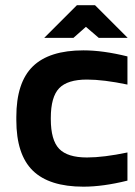

<svg xmlns="http://www.w3.org/2000/svg" viewBox="-20 -700 512 729"><path d="M42 -255.9Q42 -386.7 104.5 -447.8Q167 -508.8 296.9 -508.8Q371.1 -508.8 463.9 -485.8V-378.9Q373 -397.9 310.1 -397.9Q236.3 -397.9 204.6 -365Q172.9 -332 172.9 -252V-248Q172.9 -168 204.6 -135Q236.3 -102.1 310.1 -102.1Q373 -102.1 463.9 -121.1V-14.2Q371.1 8.8 296.9 8.8Q167 8.8 104.5 -52.2Q42 -113.3 42 -244.1ZM147.9 -556.2 272 -680.2H340.8L464.8 -556.2H355L306.2 -598.1L258.8 -556.2Z"/></svg>

Font: LT Wave Text Bold
Style: Regular
Weight: 700
Designer: Daniel Lyons
Version: Version 2.5 (Glyphs App)